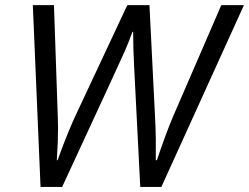

<svg xmlns="http://www.w3.org/2000/svg" viewBox="-20 -734 978 754"><path d="M502.9 -608.9H500Q485.8 -569.3 469.2 -531.2Q452.6 -493.2 224.1 0H139.2L108.9 -713.9H191.9L207 -273.9L208 -231Q208 -179.7 203.1 -105H206.1Q249.5 -224.6 282.2 -292L480 -713.9H566.9L587.9 -293.9Q591.8 -223.6 591.8 -188Q591.8 -152.3 591.8 -145.5V-105H596.2Q631.8 -211.4 660.2 -277.8L849.1 -713.9H938L613.8 0H530.8L506.8 -471.2Q502.9 -542.5 502.9 -608.9Z"/></svg>

Font: Open Sans Hebrew
Style: Italic
Weight: 400
Italic angle: -12°
Foundry: Ascender Corporation, Yanek Iontef
Version: Version 2.001;PS 002.001;hotconv 1.0.70;makeotf.lib2.5.58329